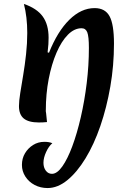

<svg xmlns="http://www.w3.org/2000/svg" viewBox="-20 -618 675 972"><path d="M221 334Q185 334 155.5 318.5Q126 303 108.5 276Q91 249 91 217Q91 184 106.5 158Q122 132 147.5 116Q173 100 205 100Q229 100 245 107Q227 122 213.5 151.5Q200 181 200 206Q200 230 212 246Q224 262 243 262Q269 262 295.5 224.5Q322 187 346 122.5Q370 58 389 -24.5Q408 -107 419 -197Q430 -287 430 -375Q430 -433 422 -454Q414 -475 393 -475Q356 -475 323.5 -442Q291 -409 266 -351Q241 -293 226.5 -218Q212 -143 212 -59Q212 -56 211.5 -57.5Q211 -59 211.5 -57.5Q212 -56 213.5 -44Q215 -32 218 0Q207 1 197 1.5Q187 2 177 2Q125 2 100.5 -18Q76 -38 76 -81Q76 -106 82.5 -147Q89 -188 97.5 -238.5Q106 -289 112 -344Q118 -399 118 -451Q118 -532 101 -598Q166 -576 196 -535Q226 -494 226 -427Q226 -412 225 -394Q224 -376 221 -353L228 -351Q271 -459 331 -518Q391 -577 459 -577Q512 -577 534.5 -536Q557 -495 557 -397Q557 -286 538.5 -179.5Q520 -73 488 20Q456 113 413 183.5Q370 254 321 294Q272 334 221 334Z"/></svg>

Font: Merienda SemiBold
Style: Regular
Weight: 600
Designer: Eduardo Rodriguez Tunni
Foundry: Eduardo Rodriguez Tunni
Version: Version 2.001; ttfautohint (v1.8.4.7-5d5b)